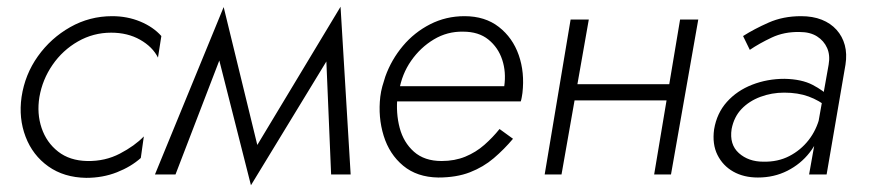

<svg xmlns="http://www.w3.org/2000/svg" viewBox="-20 -518 2583 570"><path d="M97 -230Q106 -282 136 -325.5Q166 -369 211.5 -395Q257 -421 310 -421Q359 -421 396 -400Q433 -379 449 -347L459 -411Q435 -438 396.5 -454Q358 -470 313 -470Q246 -470 188.5 -437.5Q131 -405 92.5 -351Q54 -297 44 -230Q35 -167 56 -112Q77 -57 123.5 -24Q170 9 236 10Q285 10 327 -6.5Q369 -23 398 -49L407 -113Q380 -85 336 -62Q292 -39 239 -40Q187 -41 152.5 -68Q118 -95 103.5 -138Q89 -181 97 -230Z M963 0H1021L991 -498L946 -404ZM720 -48 725 32 976 -380 991 -498ZM725 32 755 -42 644 -497 619 -386ZM440 0H501L654 -398L644 -497Z M1140 -217H1526Q1528 -223 1529 -229.5Q1530 -236 1531 -242Q1538 -303 1520 -354.5Q1502 -406 1461 -438Q1420 -470 1359 -470Q1304 -470 1257 -446Q1210 -422 1176 -381.5Q1142 -341 1124 -291Q1119 -276 1115 -261.5Q1111 -247 1109 -231Q1102 -170 1119 -115Q1136 -60 1177 -26Q1218 8 1281 9Q1335 9 1375 -6.5Q1415 -22 1446 -48.5Q1477 -75 1503 -106L1463 -135Q1443 -110 1418 -88Q1393 -66 1361.5 -53Q1330 -40 1291 -40Q1240 -40 1209 -67.5Q1178 -95 1166.5 -138.5Q1155 -182 1160 -231L1165 -249Q1173 -298 1200.5 -337.5Q1228 -377 1268 -401Q1308 -425 1355 -424Q1401 -424 1430 -400.5Q1459 -377 1471 -340.5Q1483 -304 1477 -262H1146Z M1665 -220H1992L2000 -268H1672ZM1999 -460 1922 0H1972L2053 -460ZM1674 -460 1597 0H1647L1728 -460Z M2152 -135Q2159 -171 2181.5 -194.5Q2204 -218 2237.5 -230.5Q2271 -243 2308 -243Q2349 -243 2380.5 -231.5Q2412 -220 2439 -198L2444 -229Q2425 -249 2392.5 -266Q2360 -283 2309 -284Q2258 -284 2213 -266.5Q2168 -249 2138 -215.5Q2108 -182 2100 -134Q2094 -90 2110 -58Q2126 -26 2157 -8.5Q2188 9 2230 9Q2278 9 2317.5 -11Q2357 -31 2383.5 -65Q2410 -99 2420 -141L2414 -172Q2404 -132 2380.5 -102Q2357 -72 2323 -54.5Q2289 -37 2246 -38Q2202 -38 2173.5 -63.5Q2145 -89 2152 -135ZM2206 -370Q2234 -389 2271 -406.5Q2308 -424 2354 -423Q2385 -423 2405.5 -410Q2426 -397 2435.5 -375.5Q2445 -354 2440 -326L2382 0H2434L2490 -326Q2495 -358 2488 -384Q2481 -410 2463.5 -429.5Q2446 -449 2419.5 -459.5Q2393 -470 2358 -470Q2305 -470 2262 -451Q2219 -432 2186 -411Z"/></svg>

Font: Jost Light
Style: Italic
Weight: 300
Italic angle: -5°
Version: Version 3.710